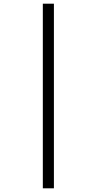

<svg xmlns="http://www.w3.org/2000/svg" viewBox="-20 -780 524 1040"><path d="M212 240V-760H272V240Z"/></svg>

Font: Noto Serif Hebrew Condensed SemiBold
Style: Regular
Weight: 600
Width: 3
Designer: Monotype Design Team
Foundry: Monotype Imaging Inc.
Version: Version 2.004; ttfautohint (v1.8.4.7-5d5b)